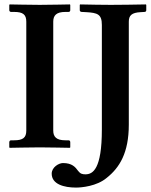

<svg xmlns="http://www.w3.org/2000/svg" viewBox="-20 -667 682 869"><path d="M367 122C353 122 344 120 334 107C321 89 306 71 265 71C246 71 214 90 214 119C214 167 270 182 324 182C349 182 418 176 463 138C521 92 563 25 563 -103V-569C563 -597 576 -610 617 -612L634 -613C639 -613 642 -616 642 -621V-645L640 -647C593 -646 521 -645 481 -645C442 -645 390 -646 343 -647L341 -645V-621C341 -616 345 -613 350 -613L370 -612C421 -609 441 -603 441 -554V-81C441 99 400 122 367 122ZM221 -76V-569C221 -597 235 -613 276 -613H290C295 -613 298 -616 298 -621V-645L296 -647C296 -647 196 -645 160 -645C121 -645 24 -647 24 -647L22 -645V-621C22 -616 26 -613 30 -613H44C84 -613 99 -601 99 -569V-76C99 -44 84 -32 44 -32H30C26 -32 22 -29 22 -23V0L24 2C24 2 121 0 160 0C196 0 296 2 296 2L298 0V-23C298 -29 295 -32 290 -32H276C235 -32 221 -48 221 -76Z"/></svg>

Font: Libertinus Serif Semibold
Style: Regular
Weight: 600
Designer: Philipp H. Poll, Khaled Hosny
Foundry: Caleb Maclennan
Version: Version 7.050;RELEASE